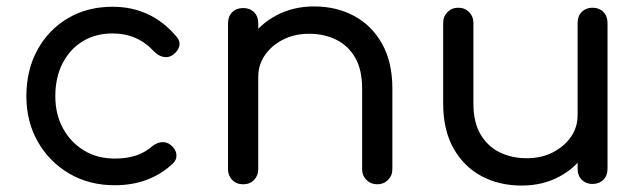

<svg xmlns="http://www.w3.org/2000/svg" viewBox="-20 -572 1999 597"><path d="M337 4Q257 4 195 -32.5Q133 -69 97.5 -131.5Q62 -194 62 -273Q62 -354 96.5 -417Q131 -480 191.5 -515.5Q252 -551 330 -551Q390 -551 439.5 -528Q489 -505 528 -459Q541 -445 537.5 -429Q534 -413 517 -401Q504 -392 488.5 -395Q473 -398 460 -411Q408 -468 330 -468Q277 -468 237 -443.5Q197 -419 174.5 -375Q152 -331 152 -273Q152 -217 175.5 -173.5Q199 -130 240.5 -104.5Q282 -79 337 -79Q373 -79 401.5 -88Q430 -97 453 -117Q468 -129 483.5 -130Q499 -131 511 -121Q527 -108 528.5 -91.5Q530 -75 517 -63Q445 4 337 4Z M1153 1Q1133 1 1119.5 -12.5Q1106 -26 1106 -46V-297Q1106 -355 1084.5 -392.5Q1063 -430 1025.5 -448.5Q988 -467 941 -467Q896 -467 860.5 -449Q825 -431 804 -401Q783 -371 783 -333H722Q723 -396 754 -445.5Q785 -495 838 -523.5Q891 -552 957 -552Q1026 -552 1081 -522.5Q1136 -493 1168 -436Q1200 -379 1200 -297V-46Q1200 -26 1186.5 -12.5Q1173 1 1153 1ZM736 1Q715 1 702 -12.5Q689 -26 689 -46V-500Q689 -521 702 -534Q715 -547 736 -547Q757 -547 770 -534Q783 -521 783 -500V-46Q783 -26 770 -12.5Q757 1 736 1Z M1602 5Q1532 5 1477 -24.5Q1422 -54 1390 -111Q1358 -168 1358 -250V-501Q1358 -521 1371.5 -534.5Q1385 -548 1405 -548Q1425 -548 1438.5 -534.5Q1452 -521 1452 -501V-250Q1452 -192 1474 -154.5Q1496 -117 1533.5 -98.5Q1571 -80 1618 -80Q1663 -80 1698.5 -98Q1734 -116 1755 -146Q1776 -176 1776 -214H1836Q1835 -152 1804 -102Q1773 -52 1720.5 -23.5Q1668 5 1602 5ZM1822 0Q1802 0 1789 -13Q1776 -26 1776 -47V-501Q1776 -522 1789 -535Q1802 -548 1822 -548Q1843 -548 1856 -535Q1869 -522 1869 -501V-47Q1869 -26 1856 -13Q1843 0 1822 0Z"/></svg>

Font: Comfortaa SemiBold
Style: Regular
Weight: 600
Designer: Johan Aakerlund
Foundry: Johan Aakerlund
Version: Version 3.104; ttfautohint (v1.8.1.43-b0c9)